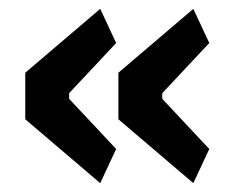

<svg xmlns="http://www.w3.org/2000/svg" viewBox="-20 -493 534 433"><path d="M206 -80 37 -224V-329L206 -473L242 -396L136 -283V-270L242 -157ZM416 -80 247 -224V-329L416 -473L452 -396L346 -283V-270L452 -157Z"/></svg>

Font: IBM Plex Sans Condensed SemiBold
Style: Regular
Weight: 600
Width: 3
Designer: Mike Abbink, Paul van der Laan, Pieter van Rosmalen
Foundry: Bold Monday
Version: Version 1.3